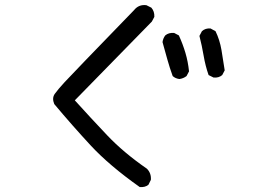

<svg xmlns="http://www.w3.org/2000/svg" viewBox="-20 -732 1040 775"><path d="M544 23Q421 -64 346 -145Q271 -226 199 -312Q189 -336 201 -353Q213 -370 241 -400.5Q269 -431 521 -691Q540 -715 571 -711L591 -701Q604 -686 603 -664L593 -645L282 -327Q347 -255 413 -185.5Q479 -116 573 -51Q591 -33 589 -6L579 14Q565 25 544 23ZM704 -413Q688 -415 677 -425Q665 -458 655.5 -492Q646 -526 636 -562Q638 -577 647 -589Q661 -601 683 -599L702 -589Q718 -554 728.5 -518.5Q739 -483 743 -444L733 -425Q720 -415 704 -413ZM842 -419 822 -429Q809 -466 802 -507Q795 -548 785 -587L795 -606Q809 -619 830 -617L850 -606Q867 -571 874 -530Q881 -489 887 -448L877 -429Q863 -417 842 -419Z"/></svg>

Font: Kosefont JP
Style: Regular
Weight: 400
Designer: Nozomi Seto 瀬戸のぞみ
Version: Version 3.00;June 19, 2020